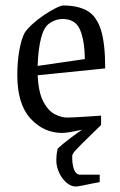

<svg xmlns="http://www.w3.org/2000/svg" viewBox="-20 -475 438 699"><path d="M348 -20Q326 -14 297 -7Q268 0 243 4.5Q218 9 207 9Q139 9 91 -43.5Q43 -96 43 -202Q43 -251 50.5 -292.5Q58 -334 70 -356Q80 -371 99.5 -388.5Q119 -406 141.5 -421Q164 -436 183 -445.5Q202 -455 211 -455Q263 -455 297 -436Q331 -417 347 -367.5Q363 -318 363 -226L117 -201Q120 -139 137.5 -105.5Q155 -72 179 -59.5Q203 -47 225 -47Q230 -47 253 -48Q276 -49 303.5 -51Q331 -53 348 -54ZM160 -390Q140 -377 129.5 -336.5Q119 -296 117 -235L289 -260Q288 -327 271.5 -366.5Q255 -406 207 -406Q198 -406 185.5 -402.5Q173 -399 160 -390ZM256 204Q238 204 221.5 189.5Q205 175 195 153Q185 131 185 108Q185 100 186 89.5Q187 79 190 66Q208 49 234 29.5Q260 10 286 -8Q312 -26 331 -39L348 -20Q327 1 302.5 24.5Q278 48 260.5 66.5Q243 85 243 91Q242 123 249.5 142Q257 161 272 161H343V188Q335 189 316.5 193Q298 197 280 200.5Q262 204 256 204Z"/></svg>

Font: Grenze Gotisch Light
Style: Regular
Weight: 300
Designer: Renata Polastri
Foundry: Omnibus-Type
Version: Version 1.001